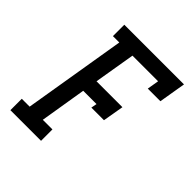

<svg xmlns="http://www.w3.org/2000/svg" viewBox="-200 -868 1001 1001"><g transform="rotate(45 300.0 -367.5)"><path d="M37 0V-84H95L189 -651H142V-735H582L557 -586H464L475 -651H286L248 -424H439L419 -308H326L332 -340H234L192 -84H263V0Z"/></g></svg>

Font: Iosevka Slab MdExObl
Style: Regular
Weight: 500
Width: 7
Italic angle: -9°
Monospace: yes
Designer: Belleve Invis
Foundry: Belleve Invis
Version: Version 11.1.1; ttfautohint (v1.8.3)